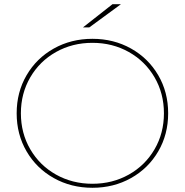

<svg xmlns="http://www.w3.org/2000/svg" viewBox="-20 -887 876 910"><path d="M59 -350Q59 -450 106 -530.5Q153 -611 235 -657Q317 -703 418 -703Q519 -703 601 -657Q683 -611 730 -530.5Q777 -450 777 -350Q777 -250 730 -169.5Q683 -89 601 -43Q519 3 418 3Q317 3 235 -43Q153 -89 106 -169.5Q59 -250 59 -350ZM757 -350Q757 -444 712.5 -520.5Q668 -597 590.5 -640.5Q513 -684 418 -684Q323 -684 245.5 -640.5Q168 -597 123.5 -520.5Q79 -444 79 -350Q79 -256 123.5 -179.5Q168 -103 245.5 -59.5Q323 -16 418 -16Q513 -16 590.5 -59.5Q668 -103 712.5 -179.5Q757 -256 757 -350ZM513 -867H553L403 -757H373Z"/></svg>

Font: iiserrat Thin
Style: Regular
Weight: 100
Designer: Akira Ohta
Foundry: Akira Ohta
Version: Version 1.200;Glyphs 3.3.1 (3343)